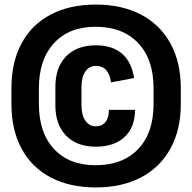

<svg xmlns="http://www.w3.org/2000/svg" viewBox="-20 -760 840 839"><path d="M770 -375V-305Q770 -193 725 -111Q680 -29 596.5 15Q513 59 399 59Q284 59 201 15Q118 -29 74 -111Q30 -193 30 -305V-375Q30 -488 74 -570Q118 -652 201 -696Q284 -740 399 -740Q513 -740 596.5 -696Q680 -652 725 -570Q770 -488 770 -375ZM651 -305V-375Q651 -501 583.5 -572Q516 -643 397 -643Q282 -643 216 -571.5Q150 -500 150 -375V-305Q150 -180 216 -109Q282 -38 397 -38Q516 -38 583.5 -108.5Q651 -179 651 -305ZM456 -280H570Q570 -204 524.5 -161.5Q479 -119 399 -119Q316 -119 269 -167Q222 -215 222 -300V-380Q222 -466 269 -514Q316 -562 399 -562Q470 -562 512.5 -526Q555 -490 566 -419L465 -400Q461 -434 444.5 -453Q428 -472 399 -472Q370 -472 353 -447.5Q336 -423 336 -379V-301Q336 -257 353 -232.5Q370 -208 399 -208Q426 -208 441 -227Q456 -246 456 -280Z"/></svg>

Font: Akshar SemiBold
Style: Regular
Weight: 600
Designer: Tall Chai
Foundry: Tall Chai
Version: Version 1.000